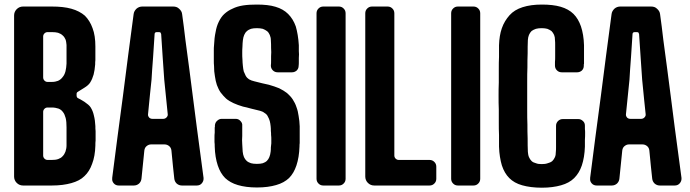

<svg xmlns="http://www.w3.org/2000/svg" viewBox="-20 -829 3083 858"><path d="M43 -759.8V-400.4V-40C43 -29.3 46.9 -19.5 54.7 -11.7C62.5 -3.9 72.3 0 83 0H211.9C246.1 0 274.4 -3.9 298.8 -10.7C323.2 -17.6 342.8 -27.3 357.4 -42C372.1 -55.7 383.8 -74.2 391.6 -96.7C400.4 -119.1 405.3 -146.5 406.2 -178.7C406.2 -186.5 406.2 -194.3 407.2 -201.2V-222.7V-243.2C406.2 -250 406.2 -257.8 406.2 -265.6C405.3 -283.2 403.3 -298.8 399.4 -313.5C396.5 -327.1 391.6 -338.9 384.8 -349.6C379.9 -357.4 370.1 -365.2 357.4 -374C344.7 -381.8 335 -387.7 328.1 -390.6C326.2 -391.6 325.2 -392.6 324.2 -394.5C323.2 -396.5 322.3 -398.4 322.3 -401.4V-410.2C322.3 -412.1 323.2 -414.1 324.2 -416C325.2 -417 326.2 -418 328.1 -418.9C335 -422.9 343.8 -428.7 356.4 -436.5C369.1 -444.3 377.9 -452.1 382.8 -460C389.6 -470.7 394.5 -482.4 398.4 -496.1C401.4 -508.8 404.3 -524.4 405.3 -541C405.3 -547.9 405.3 -553.7 406.2 -560.5V-579.1V-599.6V-621.1C406.2 -653.3 402.3 -680.7 393.6 -703.1C385.7 -725.6 374 -744.1 359.4 -758.8C343.8 -772.5 323.2 -783.2 298.8 -790C274.4 -796.9 245.1 -799.8 211.9 -799.8H83C72.3 -799.8 62.5 -795.9 54.7 -788.1C46.9 -780.3 43 -770.5 43 -759.8ZM192.4 -114.3C187.5 -114.3 182.6 -116.2 178.7 -120.1C174.8 -124 172.9 -128.9 172.9 -133.8V-329.1C172.9 -334 174.8 -338.9 178.7 -342.8C182.6 -346.7 187.5 -348.6 192.4 -348.6H210.9C222.7 -348.6 232.4 -346.7 241.2 -343.8C249 -340.8 255.9 -335.9 260.7 -329.1C266.6 -322.3 270.5 -312.5 273.4 -301.8C276.4 -290 277.3 -276.4 277.3 -259.8V-240.2V-220.7V-200.2V-179.7C277.3 -168.9 275.4 -160.2 272.5 -151.4C269.5 -143.6 265.6 -136.7 259.8 -130.9C254.9 -125 248 -121.1 240.2 -118.2C231.4 -115.2 222.7 -114.3 211.9 -114.3H192.4ZM192.4 -462.9C187.5 -462.9 182.6 -464.8 178.7 -468.8C174.8 -472.7 172.9 -477.5 172.9 -483.4V-666C172.9 -670.9 174.8 -675.8 178.7 -679.7C182.6 -683.6 187.5 -685.5 192.4 -685.5H211.9C222.7 -685.5 231.4 -684.6 239.3 -682.6C248 -679.7 254.9 -675.8 259.8 -670.9C265.6 -666 269.5 -660.2 272.5 -653.3C275.4 -646.5 276.4 -637.7 277.3 -627.9V-607.4V-586.9V-566.4V-544.9C276.4 -532.2 275.4 -520.5 272.5 -509.8C269.5 -499 265.6 -491.2 259.8 -484.4C254.9 -477.5 248 -471.7 239.3 -467.8C231.4 -464.8 222.7 -462.9 211.9 -462.9H192.4Z M577.1 -765.6C560.5 -643.6 544.9 -521.5 529.3 -399.4C512.7 -277.3 497.1 -156.2 481.4 -34.2V-30.3C480.5 -22.5 483.4 -15.6 488.3 -9.8C494.1 -2.9 502 0 510.7 0H578.1C586.9 0 594.7 -2.9 601.6 -8.8C608.4 -15.6 611.3 -22.5 612.3 -31.2C618.2 -86.9 622.1 -128.9 625 -156.2C626 -164.1 628.9 -170.9 634.8 -175.8C640.6 -180.7 647.5 -183.6 654.3 -183.6H715.8C723.6 -183.6 730.5 -180.7 736.3 -175.8C742.2 -170.9 745.1 -164.1 746.1 -156.2C751 -100.6 755.9 -59.6 758.8 -31.2C759.8 -22.5 762.7 -15.6 769.5 -8.8C776.4 -2.9 784.2 0 793 0H859.4C868.2 0 876 -2.9 881.8 -9.8C886.7 -15.6 889.6 -22.5 889.6 -29.3V-34.2C880.9 -97.7 871.1 -173.8 859.4 -260.7C848.6 -347.7 836.9 -433.6 826.2 -518.6C820.3 -564.5 814.5 -608.4 808.6 -650.4C803.7 -692.4 798.8 -731.4 793.9 -765.6C793 -775.4 788.1 -783.2 780.3 -790C773.4 -796.9 764.6 -799.8 753.9 -799.8H616.2C606.4 -799.8 597.7 -796.9 589.8 -790C583 -783.2 578.1 -775.4 577.1 -765.6ZM709 -297.9H685.5H661.1C655.3 -297.9 650.4 -299.8 646.5 -303.7C642.6 -308.6 640.6 -313.5 641.6 -319.3C648.4 -387.7 653.3 -439.5 657.2 -473.6C658.2 -498 661.1 -531.2 664.1 -573.2C667 -614.3 668.9 -648.4 670.9 -676.8C670.9 -679.7 671.9 -681.6 673.8 -683.6C675.8 -684.6 677.7 -685.5 680.7 -685.5H690.4C693.4 -685.5 695.3 -684.6 697.3 -683.6C698.2 -681.6 699.2 -679.7 700.2 -676.8C702.1 -648.4 704.1 -614.3 707 -573.2C710 -531.2 711.9 -498 713.9 -473.6C720.7 -405.3 725.6 -353.5 729.5 -319.3C730.5 -313.5 728.5 -308.6 723.6 -303.7C719.7 -299.8 714.8 -297.9 709 -297.9Z M986.3 -33.2C1001 -19.5 1019.5 -8.8 1043 -2C1066.4 4.9 1094.7 8.8 1127.9 8.8C1162.1 8.8 1190.4 4.9 1213.9 -2C1238.3 -8.8 1256.8 -19.5 1271.5 -33.2C1286.1 -47.9 1296.9 -66.4 1304.7 -89.8C1312.5 -113.3 1317.4 -141.6 1318.4 -174.8C1318.4 -179.7 1318.4 -184.6 1319.3 -189.5V-204.1V-218.8V-233.4V-248V-264.6C1318.4 -281.2 1317.4 -295.9 1314.5 -310.5C1312.5 -325.2 1309.6 -337.9 1304.7 -350.6C1300.8 -363.3 1294.9 -374 1288.1 -384.8C1281.2 -395.5 1272.5 -404.3 1262.7 -413.1C1252.9 -420.9 1241.2 -427.7 1227.5 -434.6C1213.9 -440.4 1198.2 -445.3 1181.6 -450.2C1172.9 -452.1 1163.1 -454.1 1151.4 -457C1138.7 -460 1127 -462.9 1116.2 -465.8C1107.4 -467.8 1099.6 -470.7 1092.8 -474.6C1086.9 -478.5 1082 -483.4 1078.1 -490.2C1075.2 -496.1 1072.3 -502.9 1069.3 -509.8C1067.4 -516.6 1066.4 -525.4 1065.4 -534.2C1064.5 -543.9 1063.5 -553.7 1063.5 -562.5C1062.5 -572.3 1062.5 -582 1062.5 -591.8C1062.5 -601.6 1062.5 -611.3 1063.5 -621.1C1063.5 -630.9 1064.5 -640.6 1065.4 -649.4C1066.4 -658.2 1068.4 -666 1071.3 -672.9C1074.2 -679.7 1078.1 -685.5 1083 -689.5C1087.9 -694.3 1093.8 -697.3 1101.6 -700.2C1108.4 -702.1 1117.2 -703.1 1127.9 -703.1C1137.7 -703.1 1146.5 -702.1 1154.3 -700.2C1161.1 -697.3 1168 -694.3 1173.8 -689.5C1178.7 -685.5 1182.6 -679.7 1185.5 -672.9C1188.5 -666 1190.4 -658.2 1190.4 -649.4C1191.4 -637.7 1191.4 -626 1191.4 -614.3C1192.4 -601.6 1192.4 -589.8 1191.4 -578.1V-556.6C1191.4 -549.8 1191.4 -543 1190.4 -536.1C1190.4 -527.3 1193.4 -520.5 1199.2 -514.6C1205.1 -508.8 1211.9 -505.9 1220.7 -505.9H1285.2C1293 -505.9 1299.8 -508.8 1305.7 -513.7C1311.5 -519.5 1314.5 -526.4 1314.5 -534.2C1315.4 -540 1315.4 -545.9 1315.4 -551.8V-570.3C1316.4 -581.1 1316.4 -591.8 1315.4 -600.6V-627C1313.5 -659.2 1308.6 -687.5 1301.8 -710.9C1293.9 -733.4 1282.2 -752 1267.6 -766.6C1252.9 -781.2 1234.4 -792 1210.9 -798.8C1188.5 -805.7 1160.2 -808.6 1127.9 -808.6C1105.5 -808.6 1085 -807.6 1066.4 -804.7C1047.9 -801.8 1032.2 -796.9 1018.6 -790C1004.9 -784.2 993.2 -776.4 982.4 -766.6C972.7 -757.8 964.8 -746.1 958 -732.4C951.2 -718.8 946.3 -703.1 943.4 -685.5C939.5 -668 937.5 -648.4 936.5 -627C935.5 -619.1 935.5 -611.3 935.5 -603.5V-581.1V-557.6C935.5 -549.8 935.5 -542 936.5 -534.2C936.5 -517.6 937.5 -502.9 940.4 -488.3C942.4 -473.6 945.3 -460.9 949.2 -449.2C954.1 -436.5 959 -425.8 965.8 -416C972.7 -406.2 981.4 -397.5 990.2 -388.7C999 -380.9 1010.7 -374 1023.4 -368.2C1036.1 -362.3 1049.8 -357.4 1066.4 -352.5C1076.2 -350.6 1087.9 -347.7 1101.6 -343.8C1115.2 -340.8 1128.9 -336.9 1141.6 -334C1149.4 -332 1156.2 -329.1 1162.1 -324.2C1168.9 -320.3 1173.8 -315.4 1176.8 -308.6C1180.7 -301.8 1183.6 -294.9 1185.5 -288.1C1187.5 -281.2 1188.5 -273.4 1189.5 -264.6C1190.4 -257.8 1190.4 -251 1190.4 -244.1C1191.4 -237.3 1191.4 -231.4 1191.4 -225.6C1192.4 -218.8 1192.4 -212.9 1192.4 -207V-188.5C1191.4 -182.6 1191.4 -176.8 1190.4 -169.9C1190.4 -164.1 1190.4 -158.2 1189.5 -151.4C1188.5 -142.6 1186.5 -133.8 1183.6 -127C1180.7 -120.1 1177.7 -115.2 1172.9 -110.4C1168 -105.5 1162.1 -102.5 1154.3 -99.6C1147.5 -97.7 1138.7 -96.7 1127.9 -96.7C1117.2 -96.7 1108.4 -97.7 1101.6 -99.6C1093.8 -102.5 1086.9 -105.5 1082 -110.4C1077.1 -115.2 1073.2 -120.1 1070.3 -127C1067.4 -133.8 1065.4 -142.6 1064.5 -151.4C1063.5 -162.1 1063.5 -172.9 1062.5 -184.6C1061.5 -196.3 1061.5 -209 1062.5 -221.7V-244.1V-266.6C1063.5 -275.4 1060.5 -282.2 1054.7 -288.1C1048.8 -294.9 1042 -297.9 1033.2 -297.9H970.7C962.9 -297.9 956.1 -294.9 950.2 -289.1C944.3 -284.2 941.4 -277.3 940.4 -269.5V-262.7C939.5 -260.7 939.5 -258.8 939.5 -256.8V-236.3C938.5 -229.5 938.5 -221.7 938.5 -214.8V-194.3C939.5 -187.5 939.5 -181.6 939.5 -174.8C940.4 -141.6 945.3 -113.3 953.1 -89.8C960.9 -66.4 971.7 -47.9 986.3 -33.2Z M1394.5 -30.3C1394.5 -21.5 1397.5 -14.6 1403.3 -8.8C1409.2 -2.9 1416 0 1424.8 0H1494.1C1502.9 0 1509.8 -2.9 1515.6 -8.8C1521.5 -14.6 1524.4 -21.5 1524.4 -30.3V-769.5C1524.4 -778.3 1521.5 -785.2 1515.6 -791C1509.8 -796.9 1502.9 -799.8 1494.1 -799.8H1424.8C1416 -799.8 1409.2 -796.9 1403.3 -791C1397.5 -785.2 1394.5 -778.3 1394.5 -769.5V-30.3Z M1612.3 -769.5V-405.3V-40C1612.3 -29.3 1616.2 -19.5 1624 -11.7C1631.8 -3.9 1641.6 0 1652.3 0H1899.4C1908.2 0 1915 -2.9 1920.9 -8.8C1926.8 -14.6 1929.7 -21.5 1929.7 -30.3V-84C1929.7 -92.8 1926.8 -99.6 1920.9 -105.5C1915 -111.3 1908.2 -114.3 1899.4 -114.3H1761.7C1756.8 -114.3 1752 -116.2 1748 -120.1C1744.1 -124 1742.2 -128.9 1742.2 -133.8V-769.5C1742.2 -778.3 1739.3 -785.2 1733.4 -791C1727.5 -796.9 1720.7 -799.8 1711.9 -799.8H1642.6C1633.8 -799.8 1627 -796.9 1621.1 -791C1615.2 -785.2 1612.3 -778.3 1612.3 -769.5Z M1996.1 -30.3C1996.1 -21.5 1999 -14.6 2004.9 -8.8C2010.7 -2.9 2017.6 0 2026.4 0H2095.7C2104.5 0 2111.3 -2.9 2117.2 -8.8C2123 -14.6 2126 -21.5 2126 -30.3V-769.5C2126 -778.3 2123 -785.2 2117.2 -791C2111.3 -796.9 2104.5 -799.8 2095.7 -799.8H2026.4C2017.6 -799.8 2010.7 -796.9 2004.9 -791C1999 -785.2 1996.1 -778.3 1996.1 -769.5V-30.3Z M2255.9 -33.2C2270.5 -18.6 2289.1 -7.8 2313.5 -1C2337.9 5.9 2367.2 9.8 2401.4 9.8C2434.6 9.8 2462.9 5.9 2487.3 -1C2511.7 -7.8 2531.2 -18.6 2545.9 -33.2C2560.5 -47.9 2572.3 -66.4 2580.1 -89.8C2587.9 -113.3 2592.8 -141.6 2593.8 -173.8V-204.1C2594.7 -214.8 2594.7 -224.6 2594.7 -235.4C2594.7 -241.2 2594.7 -247.1 2593.8 -252V-267.6C2593.8 -276.4 2590.8 -283.2 2585 -288.1C2579.1 -293.9 2572.3 -296.9 2564.5 -296.9H2495.1C2486.3 -296.9 2479.5 -293.9 2473.6 -288.1C2467.8 -282.2 2464.8 -275.4 2464.8 -266.6V-258.8V-251V-223.6V-197.3V-172.9C2464.8 -165 2464.8 -157.2 2463.9 -150.4C2463.9 -141.6 2462.9 -133.8 2460 -127C2457 -120.1 2453.1 -114.3 2448.2 -109.4C2442.4 -104.5 2435.5 -101.6 2427.7 -99.6C2419.9 -96.7 2411.1 -95.7 2400.4 -95.7C2390.6 -95.7 2381.8 -96.7 2375 -99.6C2367.2 -101.6 2360.4 -104.5 2355.5 -109.4C2350.6 -114.3 2346.7 -120.1 2343.8 -127C2340.8 -133.8 2339.8 -141.6 2338.9 -150.4C2337.9 -169.9 2337.9 -189.5 2337.9 -210C2336.9 -230.5 2336.9 -251 2336.9 -271.5C2335.9 -293 2335.9 -314.5 2335.9 -335.9V-400.4V-464.8C2335.9 -486.3 2335.9 -507.8 2336.9 -528.3C2336.9 -549.8 2336.9 -570.3 2337.9 -590.8C2337.9 -611.3 2337.9 -630.9 2338.9 -650.4C2339.8 -659.2 2340.8 -666 2343.8 -672.9C2346.7 -679.7 2350.6 -685.5 2355.5 -690.4C2360.4 -694.3 2367.2 -697.3 2375 -700.2C2381.8 -702.1 2390.6 -703.1 2400.4 -703.1C2410.2 -703.1 2418.9 -702.1 2425.8 -700.2C2432.6 -697.3 2439.5 -694.3 2444.3 -690.4C2449.2 -685.5 2453.1 -679.7 2456.1 -672.9C2459 -666 2460 -659.2 2460 -650.4C2460.9 -643.6 2460.9 -635.7 2460.9 -627.9V-603.5V-577.1C2460.9 -568.4 2460.9 -560.5 2460 -551.8V-543.9V-536.1C2460 -527.3 2462.9 -520.5 2468.8 -514.6C2474.6 -508.8 2481.4 -505.9 2490.2 -505.9H2559.6C2567.4 -505.9 2574.2 -508.8 2580.1 -513.7C2585.9 -519.5 2588.9 -526.4 2588.9 -535.2V-539.1C2588.9 -541 2588.9 -543 2589.8 -543.9V-565.4V-587.9V-608.4V-627C2588.9 -659.2 2584 -687.5 2576.2 -710.9C2568.4 -733.4 2557.6 -752 2543 -766.6C2528.3 -781.2 2508.8 -792 2485.4 -798.8C2461.9 -805.7 2433.6 -808.6 2401.4 -808.6C2368.2 -808.6 2339.8 -804.7 2315.4 -796.9C2291 -789.1 2271.5 -777.3 2256.8 -760.7C2242.2 -744.1 2230.5 -725.6 2222.7 -703.1C2214.8 -680.7 2210.9 -655.3 2210 -627V-575.2C2209 -557.6 2209 -539.1 2209 -519.5V-460C2208 -440.4 2208 -420.9 2208 -400.4C2208 -379.9 2208 -359.4 2209 -339.8V-281.2C2209 -261.7 2209 -243.2 2210 -225.6V-173.8C2210.9 -141.6 2215.8 -113.3 2222.7 -89.8C2230.5 -66.4 2241.2 -47.9 2255.9 -33.2Z M2712.9 -765.6C2696.3 -643.6 2680.7 -521.5 2665 -399.4C2648.4 -277.3 2632.8 -156.2 2617.2 -34.2V-30.3C2616.2 -22.5 2619.1 -15.6 2624 -9.8C2629.9 -2.9 2637.7 0 2646.5 0H2713.9C2722.7 0 2730.5 -2.9 2737.3 -8.8C2744.1 -15.6 2747.1 -22.5 2748 -31.2C2753.9 -86.9 2757.8 -128.9 2760.7 -156.2C2761.7 -164.1 2764.6 -170.9 2770.5 -175.8C2776.4 -180.7 2783.2 -183.6 2790 -183.6H2851.6C2859.4 -183.6 2866.2 -180.7 2872.1 -175.8C2877.9 -170.9 2880.9 -164.1 2881.8 -156.2C2886.7 -100.6 2891.6 -59.6 2894.5 -31.2C2895.5 -22.5 2898.4 -15.6 2905.3 -8.8C2912.1 -2.9 2919.9 0 2928.7 0H2995.1C3003.9 0 3011.7 -2.9 3017.6 -9.8C3022.5 -15.6 3025.4 -22.5 3025.4 -29.3V-34.2C3016.6 -97.7 3006.8 -173.8 2995.1 -260.7C2984.4 -347.7 2972.7 -433.6 2961.9 -518.6C2956.1 -564.5 2950.2 -608.4 2944.3 -650.4C2939.5 -692.4 2934.6 -731.4 2929.7 -765.6C2928.7 -775.4 2923.8 -783.2 2916 -790C2909.2 -796.9 2900.4 -799.8 2889.6 -799.8H2752C2742.2 -799.8 2733.4 -796.9 2725.6 -790C2718.8 -783.2 2713.9 -775.4 2712.9 -765.6ZM2844.7 -297.9H2821.3H2796.9C2791 -297.9 2786.1 -299.8 2782.2 -303.7C2778.3 -308.6 2776.4 -313.5 2777.3 -319.3C2784.2 -387.7 2789.1 -439.5 2793 -473.6C2793.9 -498 2796.9 -531.2 2799.8 -573.2C2802.7 -614.3 2804.7 -648.4 2806.6 -676.8C2806.6 -679.7 2807.6 -681.6 2809.6 -683.6C2811.5 -684.6 2813.5 -685.5 2816.4 -685.5H2826.2C2829.1 -685.5 2831.1 -684.6 2833 -683.6C2834 -681.6 2835 -679.7 2835.9 -676.8C2837.9 -648.4 2839.8 -614.3 2842.8 -573.2C2845.7 -531.2 2847.7 -498 2849.6 -473.6C2856.4 -405.3 2861.3 -353.5 2865.2 -319.3C2866.2 -313.5 2864.3 -308.6 2859.4 -303.7C2855.5 -299.8 2850.6 -297.9 2844.7 -297.9Z"/></svg>

Font: Yellow Ladder Regular
Style: Regular
Weight: 400
Designer: Zima Creative
Version: Version 2.002